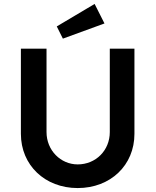

<svg xmlns="http://www.w3.org/2000/svg" viewBox="-20 -948 789 974"><path d="M374 6C541 6 662 -110 662 -269V-701H537V-278C537 -185 466 -114 374 -114C288 -114 216 -185 216 -278V-701H86V-269C86 -110 208 6 374 6ZM268 -814 299 -752 510 -829 460 -928Z"/></svg>

Font: Easer Grotesk Medium
Style: Regular
Weight: 500
Designer: Boardeaser, Bonnie Shaver-Troup, Thomas Jockin
Foundry: Lexend
Version: Version 1.001;Glyphs 3.1.2 (3151)